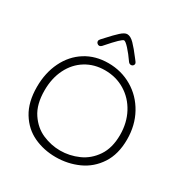

<svg xmlns="http://www.w3.org/2000/svg" viewBox="-205 -1089 1189 1241"><g transform="rotate(30 389.5 -469.0)"><path d="M52 -342Q52 -447 92.5 -530Q133 -613 206.5 -659.5Q280 -706 377 -706Q474 -706 554 -659Q634 -612 680.5 -528Q727 -444 727 -338Q727 -228 678.5 -154Q630 -80 551.5 -44.5Q473 -9 383 -9Q294 -9 219 -44Q144 -79 98 -154Q52 -229 52 -342ZM673 -341Q673 -431 635 -502.5Q597 -574 530.5 -614.5Q464 -655 381 -655Q301 -655 238.5 -616.5Q176 -578 141 -508Q106 -438 106 -347Q106 -243 149 -179Q192 -115 256 -87.5Q320 -60 387 -60Q457 -60 522.5 -89Q588 -118 630.5 -181Q673 -244 673 -341ZM488 -778Q456 -824 428.5 -854Q401 -884 390 -884Q374 -884 292 -790Q279 -773 267 -773Q259 -773 252 -779.5Q245 -786 245 -794Q245 -804 253 -812L277 -838Q313 -878 341 -903.5Q369 -929 388 -929Q413 -929 441 -900.5Q469 -872 509 -819L522 -802Q528 -794 528 -788Q528 -780 522 -774Q516 -768 508 -768Q496 -768 488 -778Z"/></g></svg>

Font: Mali Light
Style: Regular
Weight: 300
Designer: Kitiyaporn Chalermlarp | Katatrad Aksorn Co.,Ltd.
Foundry: Cadson Demak Co.,Ltd.
Version: Version 1.000; ttfautohint (v1.6)